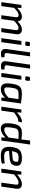

<svg xmlns="http://www.w3.org/2000/svg" viewBox="1940 -2680 752 4672"><g transform="rotate(90 2316.0 -344.0)"><path d="M175 -488 170 -384Q286 -501 381 -501Q437 -501 467 -472Q497 -443 496 -391Q553 -449 601 -475Q649 -501 698 -501Q762 -501 791.5 -464.5Q821 -428 812 -364L761 0H664L712 -340Q718 -384 705 -401.5Q692 -419 660 -419Q625 -419 589.5 -396.5Q554 -374 487 -310L443 0H350L397 -340Q403 -382 392 -400.5Q381 -419 345 -419Q309 -419 274 -397Q239 -375 172 -313L128 0H32L101 -488Z M1029 -696H1075Q1089 -696 1096 -688Q1103 -680 1101 -666L1094 -610Q1090 -583 1064 -583H1018Q988 -583 991 -614L1000 -670Q1002 -696 1029 -696ZM1005 0H909L977 -488H1073Z M1351 -700 1272 -139Q1267 -106 1279 -92.5Q1291 -79 1325 -79H1371L1375 -3Q1348 9 1282 9Q1224 9 1194.5 -25Q1165 -59 1173 -121L1255 -700Z M1649 -700 1570 -139Q1565 -106 1577 -92.5Q1589 -79 1623 -79H1669L1673 -3Q1646 9 1580 9Q1522 9 1492.5 -25Q1463 -59 1471 -121L1553 -700Z M1876 -696H1922Q1936 -696 1943 -688Q1950 -680 1948 -666L1941 -610Q1937 -583 1911 -583H1865Q1835 -583 1838 -614L1847 -670Q1849 -696 1876 -696ZM1852 0H1756L1824 -488H1920Z M2430 0H2354L2358 -90Q2270 12 2148 12Q2059 12 2028 -46Q1997 -104 2017 -250Q2028 -331 2048 -382.5Q2068 -434 2101 -459Q2134 -484 2169 -492.5Q2204 -501 2259 -501Q2378 -501 2498 -475ZM2357 -176 2392 -418Q2300 -420 2289 -420Q2237 -420 2210 -415Q2183 -410 2162.5 -389.5Q2142 -369 2132.5 -337Q2123 -305 2114 -243Q2100 -134 2110.5 -103Q2121 -72 2168 -72Q2214 -72 2258 -97.5Q2302 -123 2357 -176Z M2960 -501 2936 -410H2909Q2871 -410 2831 -387.5Q2791 -365 2716 -311L2673 0H2576L2645 -488H2719L2714 -376Q2836 -501 2934 -501Z M3497 -700 3399 0H3323L3328 -102Q3224 12 3107 12Q3030 12 2998 -47.5Q2966 -107 2986 -250Q2998 -331 3017.5 -382.5Q3037 -434 3068.5 -459Q3100 -484 3133 -492.5Q3166 -501 3217 -501Q3292 -501 3376 -488Q3376 -522 3383 -581L3400 -700ZM3327 -178 3360 -419Q3315 -421 3255 -421Q3205 -421 3178.5 -416Q3152 -411 3131.5 -391Q3111 -371 3102 -338Q3093 -305 3084 -243Q3070 -139 3080 -105.5Q3090 -72 3135 -72Q3180 -72 3223 -96.5Q3266 -121 3327 -178Z M3956 -81 3962 -16Q3891 12 3761 12Q3636 12 3588 -53.5Q3540 -119 3558 -257Q3577 -398 3635.5 -449.5Q3694 -501 3828 -501Q3942 -501 3983 -461Q4024 -421 4013 -343Q4001 -272 3957 -240.5Q3913 -209 3822 -202L3653 -187Q3652 -118 3682 -93.5Q3712 -69 3776 -69Q3844 -69 3956 -81ZM3659 -259 3822 -274Q3868 -277 3889 -293.5Q3910 -310 3916 -351Q3922 -398 3900.5 -409Q3879 -420 3813 -420Q3737 -420 3705.5 -388.5Q3674 -357 3659 -259Z M4230 -488 4225 -383Q4357 -501 4456 -501Q4518 -501 4550 -465.5Q4582 -430 4572 -364L4520 0H4424L4471 -340Q4477 -386 4467.5 -402.5Q4458 -419 4426 -419Q4385 -419 4340.5 -394Q4296 -369 4224 -312L4181 0H4084L4153 -488Z"/></g></svg>

Font: Exo 2.0 Medium
Style: Italic
Weight: 500
Italic angle: -8°
Designer: Natanael Gama
Version: Version 1.001;PS 001.001;hotconv 1.0.70;makeotf.lib2.5.58329